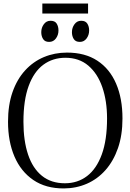

<svg xmlns="http://www.w3.org/2000/svg" viewBox="-20 -1046 732 1077"><path d="M339 11Q237 11.5 167 -36.2Q97 -84 61 -168.2Q25 -252.5 25 -363Q25 -457 50.2 -529.2Q75.5 -601.5 120.8 -651Q166 -700.5 226.2 -725.8Q286.5 -751 356 -751Q457 -751 526.2 -705.5Q595.5 -660 631.2 -577Q667 -494 667 -381.5Q667 -288 641.8 -215.2Q616.5 -142.5 571.8 -92Q527 -41.5 467.5 -15.5Q408 10.5 339 11ZM344 -18Q415.5 -18 468.5 -58.5Q521.5 -99 551 -179.8Q580.5 -260.5 580.5 -381.5Q580.5 -479.5 554 -556.5Q527.5 -633.5 475.5 -677.8Q423.5 -722 347 -722Q276 -722 223 -682.8Q170 -643.5 140.8 -563.8Q111.5 -484 111.5 -363Q111.5 -256.5 137.5 -179Q163.5 -101.5 215.2 -59.8Q267 -18 344 -18ZM255 -811Q232 -811 221.8 -827Q211.5 -843 211.5 -865.5Q211.5 -890.5 225.8 -910Q240 -929.5 263 -929.5H264Q288 -929.5 298 -913.5Q308 -897.5 308 -875Q308 -850 293.8 -830.5Q279.5 -811 256 -811ZM427.5 -811Q404 -811 393.8 -827Q383.5 -843 383.5 -865.5Q383.5 -890.5 397.8 -910Q412 -929.5 435 -929.5H436Q459.5 -929.5 469.8 -913.5Q480 -897.5 480 -875Q480 -850 465.8 -830.5Q451.5 -811 428.5 -811ZM474 -1026V-970H217.5V-1026Z"/></svg>

Font: Merriweather 120pt Light
Style: Regular
Weight: 300
Version: Version 2.100